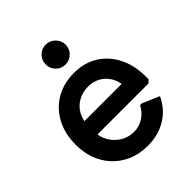

<svg xmlns="http://www.w3.org/2000/svg" viewBox="-206 -850 989 989"><g transform="rotate(-45 288.5 -355.5)"><path d="M297 15Q220 15 161.5 -19Q103 -53 70 -113Q37 -173 37 -253Q37 -332 69.5 -392.5Q102 -453 159.5 -486.5Q217 -520 292 -520Q367 -520 422.5 -485.5Q478 -451 509.5 -389Q541 -327 541 -244V-225L526 -210H91V-306H489L428 -283Q427 -325 408.5 -355.5Q390 -386 360.5 -402.5Q331 -419 294 -419Q254 -419 221 -400.5Q188 -382 170 -349.5Q152 -317 152 -274V-234Q152 -193 171.5 -159.5Q191 -126 224 -106Q257 -86 297 -86Q335 -86 366.5 -106.5Q398 -127 416 -162H428L521 -122Q491 -57 432.5 -21Q374 15 297 15ZM292 -581Q262 -581 241 -602Q220 -623 220 -654Q220 -683 241 -704.5Q262 -726 293 -726Q322 -726 343.5 -704.5Q365 -683 365 -653Q365 -623 343.5 -602Q322 -581 292 -581Z"/></g></svg>

Font: Fustat
Style: Bold
Weight: 700
Designer: Mohamed Gaber, Khaled Hosny, Laura Garcia Mut
Foundry: Kief Type Foundry, Alif Type Foundry, Hard Type Foundry
Version: Version 1.007